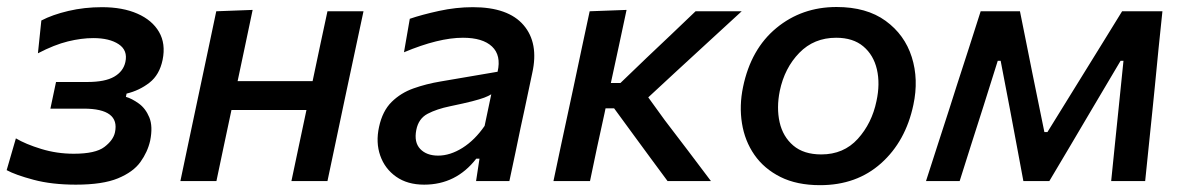

<svg xmlns="http://www.w3.org/2000/svg" viewBox="-24 -530 3466 562"><path d="M198 10.5Q127.5 10.5 74.2 -3.8Q21 -18 -4.5 -32L22.5 -125Q51 -108 96.8 -94Q142.5 -80 192 -80Q255.5 -80 281.5 -99.8Q307.5 -119.5 312.5 -142.5Q327.5 -212 221 -212H123.5L140 -290H231.5Q283.5 -290 310.2 -305.5Q337 -321 343 -348.5Q350.5 -382.5 323.5 -400.5Q296.5 -418.5 249 -418.5Q214.5 -418.5 174.8 -408.8Q135 -399 87 -374L97 -470Q129.5 -487 176.2 -498Q223 -509 274.5 -509Q335 -509 378.2 -490Q421.5 -471 441.5 -436.5Q461.5 -402 452 -355Q443 -311 413.5 -288Q384 -265 346.5 -256L344.5 -246.5Q362 -241.5 382 -227.2Q402 -213 413 -186.5Q424 -160 415.5 -118Q408 -85 387 -55.8Q366 -26.5 321.2 -8Q276.5 10.5 198 10.5Z M504 0Q515.5 -54.5 526.2 -105.5Q537 -156.5 550 -218L560.5 -267.5Q575.5 -337.5 586.5 -390.2Q597.5 -443 609 -497L715.5 -501Q704 -445.5 693.2 -395Q682.5 -344.5 671.5 -292.5H891Q903.5 -353 913.8 -400.5Q924 -448 934.5 -497H1040Q1028.5 -443 1017.2 -390.2Q1006 -337.5 991 -267.5L980.5 -218Q967.5 -156.5 956.8 -105.5Q946 -54.5 934.5 0H829Q840.5 -54.5 851 -104.2Q861.5 -154 873 -208H653.5Q641 -150 630.8 -101.2Q620.5 -52.5 609.5 0Z M1217.5 10.5Q1168.5 10.5 1135.5 -12.8Q1102.5 -36 1089 -74.5Q1075.5 -113 1085.5 -158.5Q1095.5 -205 1122.2 -231.5Q1149 -258 1186.2 -271.2Q1223.5 -284.5 1265.5 -291.5L1432.5 -320Q1443.5 -368 1416.2 -393.8Q1389 -419.5 1331 -419.5Q1260 -419.5 1158.5 -377L1175.5 -475Q1210.5 -487 1260.8 -498Q1311 -509 1360 -509Q1463.5 -509 1508.5 -456.5Q1553.5 -404 1534 -316.5Q1529 -293 1523.5 -266.8Q1518 -240.5 1511.5 -210L1500 -157Q1493 -122.5 1484.8 -83.8Q1476.5 -45 1467 0H1369.5L1379.5 -65.5H1370Q1311 10.5 1217.5 10.5ZM1258.5 -74.5Q1293.5 -74.5 1329.8 -97.2Q1366 -120 1394.5 -161.5L1414 -254Q1406 -249 1393.5 -244.2Q1381 -239.5 1357.8 -233.5Q1334.5 -227.5 1293.5 -219Q1254.5 -211 1227.8 -197Q1201 -183 1194.5 -149.5Q1187.5 -113.5 1206 -94Q1224.5 -74.5 1258.5 -74.5Z M1596 0Q1607.5 -54.5 1618.2 -105Q1629 -155.5 1642.5 -218L1654 -271.5Q1668 -338 1679.2 -390.5Q1690.5 -443 1702 -497L1810 -501Q1798.5 -446.5 1787.2 -394.2Q1776 -342 1764 -287H1792L1869 -361Q1905 -395 1940.8 -429Q1976.5 -463 2012 -497H2147Q2099 -453 2051.2 -409Q2003.5 -365 1955 -320.5L1873.5 -245L1922 -178Q1956 -133.5 1990 -88.8Q2024 -44 2057 0H1930Q1906 -32.5 1881.8 -65.2Q1857.5 -98 1833.5 -131L1773.5 -213H1748.5L1745.5 -198.5Q1733.5 -144.5 1723.5 -97.8Q1713.5 -51 1703 0Z M2376.5 12Q2308.5 12 2260.5 -12Q2212.5 -36 2184.2 -76.8Q2156 -117.5 2147.8 -169Q2139.5 -220.5 2151 -275.5Q2174 -386.5 2248.5 -448Q2323 -509.5 2424.5 -509.5Q2512.5 -509.5 2568.2 -469Q2624 -428.5 2644.8 -363Q2665.5 -297.5 2649.5 -223Q2627 -116.5 2555.2 -52.2Q2483.5 12 2376.5 12ZM2380 -78Q2445.5 -78 2486.8 -123.5Q2528 -169 2541.5 -234Q2552.5 -284.5 2542.8 -326.8Q2533 -369 2503 -394.2Q2473 -419.5 2423.5 -419.5Q2358.5 -419.5 2315.5 -375.2Q2272.5 -331 2258.5 -264Q2248.5 -214.5 2258 -172.2Q2267.5 -130 2298 -104Q2328.5 -78 2380 -78Z M2686.5 0Q2704 -54.5 2721 -107Q2738 -159.5 2755 -212L2776.5 -279.5Q2794 -333.5 2811.8 -388.5Q2829.5 -443.5 2846.5 -497H2961.5Q2970.5 -452.5 2979.5 -407.5Q2988.5 -362.5 2997.5 -317.5L3033 -143.5H3042L3149 -316.5Q3177.5 -362.5 3205.5 -407.8Q3233.5 -453 3260.5 -497H3378.5Q3373 -444.5 3367.2 -388Q3361.5 -331.5 3356.5 -278.5L3349.5 -209Q3344 -158 3338.8 -105.2Q3333.5 -52.5 3328 0H3228.5Q3234 -53.5 3239.5 -108.2Q3245 -163 3250.5 -215L3264.5 -352H3256L3169.5 -206Q3139 -154.5 3108.8 -103.2Q3078.5 -52 3047.5 0H2971.5Q2962 -51.5 2952.2 -103.5Q2942.5 -155.5 2933 -206L2905 -352H2896.5L2854 -217Q2836.5 -162.5 2819.2 -108.2Q2802 -54 2785 0Z"/></svg>

Font: Commissioner Medium
Style: Italic
Weight: 500
Italic angle: -12°
Designer: Kostas Bartsokas
Foundry: Kostas Bartsokas
Version: Version 1.000; ttfautohint (v1.8.3)